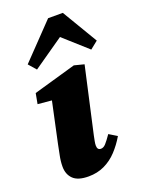

<svg xmlns="http://www.w3.org/2000/svg" viewBox="-148 -845 704 933"><g transform="rotate(-20 203.5 -379.0)"><path d="M41 -72Q41 -100 47.5 -130.5Q54 -161 58 -183L109 -421L149 -388L31 -399L41 -453L261 -516L312 -503L236 -163Q233 -148 230.5 -135.5Q228 -123 228 -113Q228 -102 232.5 -96Q237 -90 247 -90Q260 -90 272 -103Q284 -116 304 -145L345 -120Q322 -81 293 -50Q264 -19 227 -1.5Q190 16 145 16Q90 16 65.5 -8Q41 -32 41 -72ZM367 -559 203 -706H299L86 -558L52 -597L222 -774H298L407 -591Z"/></g></svg>

Font: Source Serif 4 Black
Style: Italic
Weight: 900
Italic angle: -12°
Designer: Frank Grießhammer
Foundry: Adobe Systems Incorporated
Version: Version 4.004;hotconv 1.0.116;makeotfexe 2.5.65601